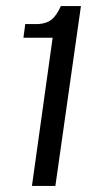

<svg xmlns="http://www.w3.org/2000/svg" viewBox="-20 -611 295 631"><path d="M85 0 153 -487H57L63 -532H107Q134 -534 150 -547Q166 -560 180 -591H246L162 0Z"/></svg>

Font: Alumni Sans Medium
Style: Italic
Weight: 500
Italic angle: -8°
Designer: Robert E. Leuschke
Foundry: Robert E. Leuschke
Version: Version 1.016